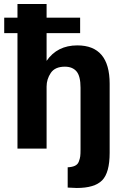

<svg xmlns="http://www.w3.org/2000/svg" viewBox="-20 -740 631 956"><path d="M303 -408Q254 -408 233 -377Q212 -346 212 -309V0H67V-575H1V-652H67V-720H212V-652H379V-575H212V-437Q265 -514 365 -514Q526 -514 526 -323V21Q526 120 488.5 158Q451 196 362 196L318 194H317V93Q339 92 353 85.5Q367 79 372.5 64.5Q378 50 379.5 38.5Q381 27 381 5V-303Q381 -361 361 -384.5Q341 -408 303 -408Z"/></svg>

Font: cwTeXHei
Style: Medium
Weight: 500
Version: Version 1.17